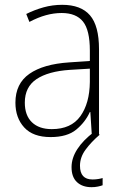

<svg xmlns="http://www.w3.org/2000/svg" viewBox="-20 -559 508 797"><path d="M238 -539Q316 -539 353.5 -495.5Q391 -452 391 -355V0H361L355 -94H353Q334 -52 296.5 -21Q259 10 190 10Q117 10 80.5 -30Q44 -70 44 -133Q44 -212 102 -252.5Q160 -293 267 -300L353 -306V-349Q353 -434 324.5 -469.5Q296 -505 236 -505Q204 -505 171 -496Q138 -487 102 -468L89 -501Q123 -518 160.5 -528.5Q198 -539 238 -539ZM270 -269Q180 -263 131.5 -230.5Q83 -198 83 -133Q83 -80 112.5 -51.5Q142 -23 195 -23Q275 -23 313.5 -76.5Q352 -130 353 -219V-274ZM312 129Q312 186 364 186Q377 186 388.5 184Q400 182 406 180V210Q398 213 386 215.5Q374 218 360 218Q322 218 299.5 197Q277 176 277 135Q277 97 301 60Q325 23 370 -11L394 0Q358 31 335 62.5Q312 94 312 129Z"/></svg>

Font: Noto Sans Khmer UI SemiCondensed ExtraLight
Style: Regular
Weight: 200
Width: 4
Designer: Danh Hong and the Monotype Design Team
Foundry: Monotype Imaging Inc.
Version: Version 2.002; ttfautohint (v1.8.4.7-5d5b)